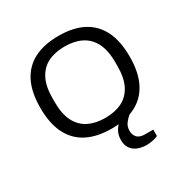

<svg xmlns="http://www.w3.org/2000/svg" viewBox="-163 -675 957 987"><g transform="rotate(-30 315.0 -181.5)"><path d="M315 12Q229 12 170 -18.5Q111 -49 80.5 -110Q50 -171 50 -263Q50 -356 80.5 -416.5Q111 -477 170 -507.5Q229 -538 315 -538Q402 -538 460.5 -507.5Q519 -477 549.5 -416.5Q580 -356 580 -263Q580 -171 549.5 -110Q519 -49 460.5 -18.5Q402 12 315 12ZM315 -52Q372 -52 413.5 -72.5Q455 -93 478 -137Q501 -181 501 -252V-274Q501 -346 478 -390Q455 -434 413.5 -454.5Q372 -475 315 -475Q258 -475 216.5 -454.5Q175 -434 152 -390Q129 -346 129 -274V-252Q129 -181 152 -137Q175 -93 216.5 -72.5Q258 -52 315 -52ZM428 175Q403 175 379.5 166.5Q356 158 341 138.5Q326 119 326 87Q326 55 341 31Q356 7 380 -12H431V-6Q417 5 402.5 23.5Q388 42 388 68Q388 91 402 107Q416 123 449 123H497V161Q483 168 463 171.5Q443 175 428 175Z"/></g></svg>

Font: Archivo SemiExpanded Light
Style: Regular
Weight: 300
Width: 6
Designer: Hector Gatti
Foundry: Omnibus-Type
Version: Version 2.001